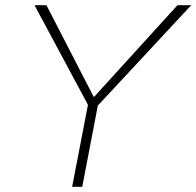

<svg xmlns="http://www.w3.org/2000/svg" viewBox="-20 -720 757 740"><path d="M258 0 319 -316 113 -700H159L341 -347H343L664 -700H717L357 -313L297 0Z"/></svg>

Font: REM Medium Thin
Style: Italic
Weight: 250
Italic angle: -11°
Version: Version 1.005;gftools[0.9.28]